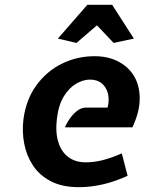

<svg xmlns="http://www.w3.org/2000/svg" viewBox="-20 -763 604 796"><path d="M307 13Q238.5 13 191.5 -11.2Q144.5 -35.5 117.2 -76.2Q90 -117 80.5 -166.8Q71 -216.5 77 -267Q87.5 -349.5 130.2 -408.5Q173 -467.5 236.2 -498.8Q299.5 -530 372 -530Q427.5 -530 470 -508.2Q512.5 -486.5 536 -447Q559.5 -407.5 559.2 -353.5Q559 -299.5 529 -235H249Q264 -269.5 287.8 -293.2Q311.5 -317 337 -317H426Q434 -347.5 427.8 -374Q421.5 -400.5 402.5 -416.8Q383.5 -433 353 -433Q325.5 -433 296.5 -416.5Q267.5 -400 245.2 -364.5Q223 -329 216 -272Q209 -214.5 221.8 -173.8Q234.5 -133 263.8 -111.5Q293 -90 335 -90Q369.5 -90 404.5 -98.8Q439.5 -107.5 485 -127L509 -34Q452 -8.5 402.8 2.2Q353.5 13 307 13ZM297 -585 220 -603 342 -743H445L535 -603L451 -585L382 -658Z"/></svg>

Font: Expletus Sans
Style: Italic
Weight: 400
Italic angle: -7°
Designer: Jasper de Waard
Foundry: Designtown
Version: Version 7.500